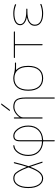

<svg xmlns="http://www.w3.org/2000/svg" viewBox="1210 -2000 1010 3470"><g transform="rotate(-90 1715.0 -265.0)"><path d="M226 -510Q155 -510 113 -442Q71 -374 71 -260Q71 -146 113 -78Q155 -10 226 -10Q277 -10 324 -59Q371 -108 422 -247Q425 -255 422 -263Q382 -369 348.5 -424.5Q315 -480 289 -495Q263 -510 226 -510ZM226 10Q149 10 100 -62Q51 -134 51 -260Q51 -386 100 -458Q149 -530 226 -530Q267 -530 296 -514Q325 -498 359 -445Q393 -392 432 -292Q433 -290 435 -290.5Q437 -291 438 -293Q467 -383 498 -510Q500 -520 511 -520Q521 -520 519 -510Q483 -363 449 -263Q446 -255 449 -247Q483 -152 528 -10Q529 -6 527 -3Q525 0 521 0Q510 0 507 -10Q476 -111 439 -216Q438 -218 436 -218.5Q434 -219 433 -217Q385 -93 335 -41.5Q285 10 226 10Z M916 -410V-19Q916 -11 925 -11Q1035 -16 1098 -82.5Q1161 -149 1161 -260Q1161 -363 1109 -436.5Q1057 -510 996 -510Q956 -510 936 -489Q916 -468 916 -410ZM887 9Q770 3 700.5 -68.5Q631 -140 631 -260Q631 -368 685 -446.5Q739 -525 816 -530Q826 -530 826 -520Q826 -510 816 -510Q747 -504 699 -431.5Q651 -359 651 -260Q651 -149 714 -82.5Q777 -16 887 -11Q896 -11 896 -19V-410Q896 -473 920.5 -501.5Q945 -530 996 -530Q1067 -530 1124 -450.5Q1181 -371 1181 -260Q1181 -140 1111.5 -68.5Q1042 3 925 9Q916 9 916 18V210Q916 220 906 220Q896 220 896 210V18Q896 9 887 9Z M1308 -10V-510Q1308 -520 1318 -520Q1328 -520 1328 -510V-416Q1328 -415 1329 -415Q1331 -415 1331 -416Q1360 -463 1413 -496.5Q1466 -530 1518 -530Q1608 -530 1648 -480Q1688 -430 1688 -310V210Q1688 220 1678 220Q1668 220 1668 210V-310Q1668 -428 1632 -469Q1596 -510 1518 -510Q1452 -510 1390 -457Q1328 -404 1328 -350V-10Q1328 0 1318 0Q1308 0 1308 -10ZM1452 -590Q1448 -590 1446.5 -593.5Q1445 -597 1447 -600L1552 -740Q1560 -750 1572 -750Q1576 -750 1577.5 -746.5Q1579 -743 1577 -740L1472 -600Q1464 -590 1452 -590Z M2187 -445.5Q2134 -510 2035 -510Q1936 -510 1883 -445.5Q1830 -381 1830 -260Q1830 -139 1883 -74.5Q1936 -10 2035 -10Q2134 -10 2187 -74.5Q2240 -139 2240 -260Q2240 -381 2187 -445.5ZM2035 -530Q2074 -530 2127 -515Q2180 -500 2240 -500H2310Q2320 -500 2320 -490Q2320 -480 2310 -480H2189Q2187 -480 2186 -478Q2185 -476 2187 -475Q2260 -405 2260 -260Q2260 -131 2201 -60.5Q2142 10 2035 10Q1928 10 1869 -60.5Q1810 -131 1810 -260Q1810 -389 1869 -459.5Q1928 -530 2035 -530Z M2412 -500Q2402 -500 2402 -510Q2402 -520 2412 -520H2872Q2882 -520 2882 -510Q2882 -500 2872 -500H2661Q2652 -500 2652 -491V-10Q2652 0 2642 0Q2632 0 2632 -10V-491Q2632 -500 2623 -500Z M3135 -284Q3136 -284 3136 -285Q3136 -286 3135 -286Q3063 -301 3028.5 -333.5Q2994 -366 2994 -405Q2994 -464 3051 -497Q3108 -530 3209 -530Q3288 -530 3363 -502Q3374 -498 3374 -486Q3374 -482 3370.5 -480Q3367 -478 3363 -479Q3286 -510 3209 -510Q3117 -510 3065.5 -482Q3014 -454 3014 -405Q3014 -354 3077 -324.5Q3140 -295 3249 -295H3284Q3294 -295 3294 -285Q3294 -275 3284 -275H3249Q3129 -275 3066.5 -240.5Q3004 -206 3004 -140Q3004 -77 3057 -43.5Q3110 -10 3209 -10Q3288 -10 3369 -41Q3373 -42 3376 -40Q3379 -38 3379 -34Q3379 -22 3369 -19Q3285 10 3209 10Q3102 10 3043 -29.5Q2984 -69 2984 -140Q2984 -168 2993.5 -193Q3003 -218 3039 -245Q3075 -272 3135 -284Z"/></g></svg>

Font: Rounded Mplus 1c Thin
Style: Regular
Weight: 250
Version: Version 1.059.20150529